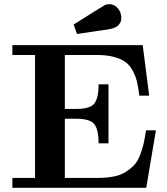

<svg xmlns="http://www.w3.org/2000/svg" viewBox="-20 -895 795 915"><path d="M331 -778Q473 -868 482 -872Q491 -875 501 -875H502Q525 -875 541.5 -855.5Q558 -836 558 -812Q558 -804 556.5 -796.5Q555 -789 551 -784Q547 -779 544 -774.5Q541 -770 533.5 -767Q526 -764 523 -762Q520 -760 510 -758Q500 -756 498 -755.5Q496 -755 485 -753L474 -752Q438 -746 347 -733ZM39 0V-47H147V-633H39V-680H660L691 -439H644Q639 -480 632.5 -506.5Q626 -533 612 -559Q598 -585 577 -600Q556 -615 522 -624Q488 -633 441 -633H289V-376H344Q411 -376 430.5 -403Q450 -430 450 -493H497V-212H450Q450 -275 430.5 -302Q411 -329 344 -329H289V-47H441Q486 -47 520.5 -53.5Q555 -60 579 -75.5Q603 -91 619.5 -108.5Q636 -126 647 -154.5Q658 -183 664 -209Q670 -235 676 -274H723L677 0Z"/></svg>

Font: CMU Serif
Style: Bold
Weight: 700
Version: Version 0.7.0